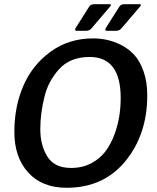

<svg xmlns="http://www.w3.org/2000/svg" viewBox="-20 -878 746 910"><path d="M678 -426Q678 -241 574.5 -114.5Q471 12 296 12Q179 12 113.5 -60.5Q48 -133 48 -253Q48 -373 91 -472Q134 -571 220.5 -633.5Q307 -696 421 -696Q494 -696 556 -664Q592 -645 618 -616Q644 -587 661 -538Q678 -489 678 -426ZM405 -608Q312 -608 259.5 -549.5Q207 -491 190 -416Q171 -340 171 -265Q171 -190 204.5 -136Q238 -82 317 -82Q371 -82 413 -104.5Q455 -127 480.5 -161.5Q506 -196 523 -242Q552 -320 552 -414Q552 -608 405 -608ZM482 -746 544 -844Q552 -858 568 -858H640Q648 -858 648 -854.5Q648 -851 643 -846L556 -744Q546 -732 530 -732H488Q474 -732 482 -746ZM339 -746 401 -844Q409 -858 425 -858H498Q506 -858 506 -854.5Q506 -851 501 -846L414 -744Q404 -732 388 -732H345Q336 -732 336 -736.5Q336 -741 339 -746Z"/></svg>

Font: Crete Round
Style: Italic
Weight: 400
Designer: Veronika Burian
Foundry: TypeTogether
Version: Version 1.001; ttfautohint (v1.6)